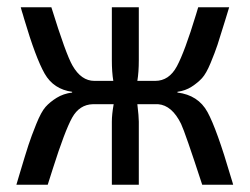

<svg xmlns="http://www.w3.org/2000/svg" viewBox="-20 -507 685 527"><path d="M467 -255V-253Q524 -246 549.5 -199.5Q575 -153 614 -20Q615 -16 616 -13.5Q617 -11 618 -7Q619 -3 620 0H535Q488 -144 477 -167Q452 -218 414 -221Q412 -221 410 -221H357Q361 -187 361 -173V0H287V-173Q287 -193 292 -221H235Q198 -220 178 -184Q158 -148 125 -44Q116 -15 111 0H25Q28 -9 33 -27Q50 -84 58 -108.5Q66 -133 79.5 -166.5Q93 -200 105 -213.5Q117 -227 135.5 -238.5Q154 -250 178 -253V-255Q127 -262 102.5 -305Q78 -348 46 -456Q44 -463 43 -466.5Q42 -470 40 -476Q38 -482 37 -487H121Q161 -358 179 -327Q203 -285 239 -285H291Q287 -309 287 -342V-487H361V-342Q361 -309 357 -285H406Q444 -285 465.5 -325Q487 -365 518 -467Q522 -480 524 -487H609Q605 -474 598 -451Q584 -405 577 -384Q570 -363 558 -334Q546 -305 534.5 -292.5Q523 -280 506 -269Q489 -258 467 -255Z"/></svg>

Font: exo2condensed_r
Style: Regular
Weight: 400
Width: 3
Designer: Natanael Gama
Version: Version 1.001;PS 001.001;hotconv 1.0.70;makeotf.lib2.5.58329